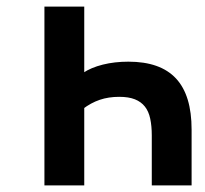

<svg xmlns="http://www.w3.org/2000/svg" viewBox="-20 -560 619 580"><path d="M230.4 -339.4Q254.6 -355.8 290.5 -364.8Q326.3 -373.7 367.8 -373.7Q416.3 -373.7 452.2 -361Q488.1 -348.3 511.8 -322.8Q535.4 -297.3 547.1 -258.8Q558.8 -220.3 558.8 -168.5V0H438.5V-151Q438.5 -179.4 433.8 -201.4Q429.2 -223.3 417.8 -237.9Q406.3 -252.5 387.5 -260Q368.6 -267.5 340.2 -267.5Q307.9 -267.5 281.4 -258.5Q254.8 -249.5 230 -230.6L234.5 -240V0H114.2V-540H234.5V-335.9Z"/></svg>

Font: Vela Sans GX ExtLt
Style: Regular
Weight: 200
Designer: Principal design: Mikhail Sharanda - project Manrope.
Design modification: Ravid Balaliev
Foundry: Mikhail Sharanda
Version: Version 1.001